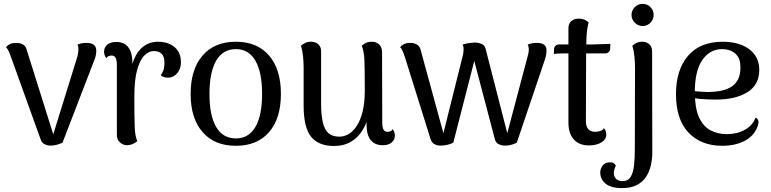

<svg xmlns="http://www.w3.org/2000/svg" viewBox="-20 -738 3974 989"><path d="M241 12Q223 12 209 4.5Q195 -3 189 -21L36 -446Q33 -455 26.5 -470.5Q20 -486 11 -495Q18 -504 30.5 -510.5Q43 -517 64 -517Q85 -517 99.5 -508Q114 -499 118 -480L261 -25L248 -26L379 -448Q381 -456 382.5 -465Q384 -474 384 -483Q384 -491 383 -497Q382 -503 379 -508Q388 -512 398.5 -514.5Q409 -517 425 -517Q451 -517 463.5 -507Q476 -497 476 -476Q476 -467 473.5 -453Q471 -439 465 -426L302 -3Q270 12 241 12Z M634 10Q614 10 598 -4.5Q582 -19 582 -44V-401Q582 -429 575.5 -440.5Q569 -452 554 -452Q549 -452 541 -449.5Q533 -447 528 -438Q516 -454 516 -471Q516 -494 532.5 -508Q549 -522 580 -522Q620 -522 641.5 -493.5Q663 -465 662 -407V-349L650 -351Q661 -436 698.5 -479.5Q736 -523 794 -523Q846 -523 879 -495.5Q912 -468 912 -417Q912 -383 893 -361Q874 -339 849 -338Q821 -337 808 -351Q821 -369 824 -383.5Q827 -398 827 -415Q827 -446 813 -460.5Q799 -475 772 -475Q746 -475 723 -451.5Q700 -428 686 -376.5Q672 -325 672 -240Q672 -183 672.5 -145.5Q673 -108 674 -83.5Q675 -59 678 -42.5Q681 -26 687 -11Q681 -5 667.5 2Q654 9 634 10Z M1195 13Q1085 13 1023.5 -57.5Q962 -128 962 -254Q962 -381 1023.5 -452Q1085 -523 1195 -523Q1305 -523 1366 -452Q1427 -381 1427 -254Q1427 -128 1366 -57.5Q1305 13 1195 13ZM1195 -25Q1261 -25 1295.5 -84Q1330 -143 1330 -254Q1330 -366 1295.5 -425.5Q1261 -485 1195 -485Q1128 -485 1093.5 -425.5Q1059 -366 1059 -254Q1059 -143 1093.5 -84Q1128 -25 1195 -25Z M1896 -523Q1918 -523 1933 -509Q1948 -495 1948 -469L1949 -110Q1949 -82 1955.5 -70.5Q1962 -59 1976 -59Q1982 -59 1990 -61.5Q1998 -64 2003 -73Q2014 -57 2014 -40Q2014 -18 1997.5 -4Q1981 10 1951 10Q1911 10 1889.5 -16.5Q1868 -43 1868 -97V-160L1883 -180Q1877 -120 1853 -76.5Q1829 -33 1790.5 -9.5Q1752 14 1701 14Q1621 14 1582.5 -33.5Q1544 -81 1544 -195V-391Q1544 -417 1541 -447.5Q1538 -478 1530 -502Q1539 -510 1551.5 -516.5Q1564 -523 1582 -523Q1605 -523 1619.5 -510Q1634 -497 1634 -473V-207Q1634 -146 1643 -107.5Q1652 -69 1672.5 -51.5Q1693 -34 1728 -34Q1752 -34 1775 -47Q1798 -60 1817 -88.5Q1836 -117 1847.5 -162Q1859 -207 1859 -271Q1859 -329 1858.5 -367Q1858 -405 1857 -429.5Q1856 -454 1852.5 -470.5Q1849 -487 1844 -503Q1850 -509 1863 -516Q1876 -523 1896 -523Z M2249 12Q2232 12 2218 4.5Q2204 -3 2198 -21L2065 -446Q2062 -455 2056 -470.5Q2050 -486 2041 -495Q2048 -504 2060.5 -510.5Q2073 -517 2093 -517Q2114 -517 2128.5 -508Q2143 -499 2147 -480L2264 -52L2363 -448Q2365 -455 2366.5 -464.5Q2368 -474 2368 -483Q2368 -491 2367 -497Q2366 -503 2362 -508Q2376 -513 2392.5 -515.5Q2409 -518 2423 -519Q2442 -519 2459 -512.5Q2476 -506 2481 -488L2593 -52L2698 -448Q2700 -456 2702 -465Q2704 -474 2704 -483Q2704 -491 2702.5 -497Q2701 -503 2698 -508Q2707 -512 2717.5 -514.5Q2728 -517 2744 -517Q2771 -517 2783.5 -507Q2796 -497 2795 -476Q2795 -467 2792.5 -453Q2790 -439 2785 -426L2642 -3Q2626 5 2611 8.5Q2596 12 2581 12Q2564 12 2548.5 4.5Q2533 -3 2529 -21L2423 -424L2315 -3Q2299 5 2282 8.5Q2265 12 2249 12Z M3013 11Q2963 11 2935.5 -20Q2908 -51 2908 -106V-593Q2908 -617 2923 -629.5Q2938 -642 2961 -642Q2981 -642 2994 -635Q3007 -628 3012 -622Q3003 -590 3001 -545.5Q2999 -501 2999 -427L2998 -113Q2998 -87 3010 -73Q3022 -59 3046 -59Q3059 -59 3072.5 -63.5Q3086 -68 3091 -78Q3098 -70 3100.5 -61Q3103 -52 3103 -44Q3103 -20 3078 -4.5Q3053 11 3013 11ZM2833 -460 2834 -485Q2835 -497 2842.5 -503Q2850 -509 2860 -509H3032Q3036 -509 3049 -509.5Q3062 -510 3078 -510.5Q3094 -511 3107 -511.5Q3120 -512 3124 -512L3123 -488Q3122 -476 3115 -469.5Q3108 -463 3098 -463H2893Q2883 -463 2863 -462.5Q2843 -462 2833 -460Z M3184 231Q3128 231 3100 208.5Q3072 186 3072 150Q3072 131 3084.5 114.5Q3097 98 3123 98Q3134 98 3140.5 102Q3147 106 3152 115Q3148 124 3145 133.5Q3142 143 3142 151Q3142 168 3149 178Q3156 188 3166.5 191.5Q3177 195 3187 195Q3215 195 3228.5 173Q3242 151 3246 113.5Q3250 76 3250 31L3251 -391Q3251 -416 3248 -447Q3245 -478 3237 -502Q3246 -511 3259 -517Q3272 -523 3288 -523Q3310 -523 3324.5 -510Q3339 -497 3339 -473L3340 46Q3340 81 3332.5 114Q3325 147 3307.5 173.5Q3290 200 3259.5 215.5Q3229 231 3184 231ZM3290 -604Q3267 -604 3250 -621Q3233 -638 3233 -661Q3233 -685 3250 -701.5Q3267 -718 3290 -718Q3314 -718 3330.5 -701.5Q3347 -685 3347 -661Q3347 -638 3330.5 -621Q3314 -604 3290 -604Z M3700 13Q3591 13 3526.5 -55Q3462 -123 3462 -253Q3462 -378 3524 -450.5Q3586 -523 3704 -523Q3758 -523 3800 -506.5Q3842 -490 3866.5 -457.5Q3891 -425 3891 -377Q3891 -302 3830.5 -263.5Q3770 -225 3666 -225Q3625 -225 3585.5 -228.5Q3546 -232 3504 -241L3506 -275Q3531 -271 3562 -268Q3593 -265 3626 -264Q3659 -264 3689 -269.5Q3719 -275 3743 -288.5Q3767 -302 3780.5 -327Q3794 -352 3794 -390Q3794 -428 3780 -448Q3766 -468 3744.5 -476.5Q3723 -485 3700 -485Q3636 -485 3597.5 -428.5Q3559 -372 3559 -264Q3559 -183 3580 -135.5Q3601 -88 3638.5 -67.5Q3676 -47 3723 -47Q3777 -47 3817 -69.5Q3857 -92 3872 -132Q3882 -128 3886 -117Q3890 -106 3880 -81Q3861 -35 3813 -11Q3765 13 3700 13Z"/></svg>

Font: Arima Medium
Style: Regular
Weight: 500
Designer: Joana Correia and Natanael Gama
Foundry: NDISCOVER
Version: Version 1.101;gftools[0.9.23]